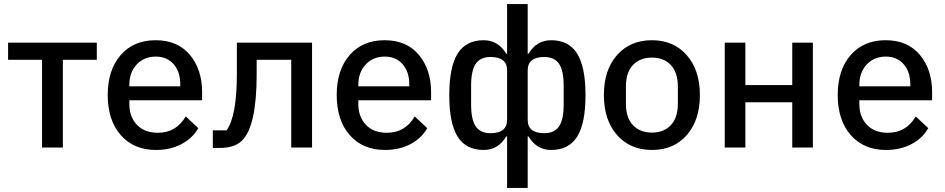

<svg xmlns="http://www.w3.org/2000/svg" viewBox="-20 -730 4675 950"><path d="M188 0V-434H20V-519H459V-434H291V0Z M752 12Q642 12 577.5 -61.5Q513 -135 513 -260Q513 -384 577 -457.5Q641 -531 750 -531Q859 -531 919.5 -458.5Q980 -386 980 -274V-234H620V-215Q620 -152 657.5 -112.5Q695 -73 761 -73Q852 -73 899 -154L961 -96Q933 -46 878 -17Q823 12 752 12ZM620 -303H872V-313Q872 -375 839 -412.5Q806 -450 751 -450Q693 -450 656.5 -411Q620 -372 620 -310Z M1033 2V-85H1101Q1152 -155 1152 -366V-519H1524V0H1421V-434H1250V-362Q1250 -107 1178 -35Q1141 2 1069 2Z M1885 12Q1775 12 1710.5 -61.5Q1646 -135 1646 -260Q1646 -384 1710 -457.5Q1774 -531 1883 -531Q1992 -531 2052.5 -458.5Q2113 -386 2113 -274V-234H1753V-215Q1753 -152 1790.5 -112.5Q1828 -73 1894 -73Q1985 -73 2032 -154L2094 -96Q2066 -46 2011 -17Q1956 12 1885 12ZM1753 -303H2005V-313Q2005 -375 1972 -412.5Q1939 -450 1884 -450Q1826 -450 1789.5 -411Q1753 -372 1753 -310Z M2489 200V-55H2485Q2445 12 2373 12Q2286 12 2244.5 -53.5Q2203 -119 2203 -259Q2203 -399 2244.5 -465Q2286 -531 2373 -531Q2445 -531 2485 -464H2489V-710H2591V-464H2595Q2635 -531 2707 -531Q2794 -531 2835.5 -465Q2877 -399 2877 -259Q2877 -119 2835.5 -53.5Q2794 12 2707 12Q2635 12 2595 -55H2591V200ZM2407 -71Q2489 -71 2489 -137V-382Q2489 -448 2407 -448Q2357 -448 2334 -414.5Q2311 -381 2311 -306V-213Q2311 -138 2334 -104.5Q2357 -71 2407 -71ZM2673 -71Q2723 -71 2746 -104.5Q2769 -138 2769 -213V-306Q2769 -381 2746 -414.5Q2723 -448 2673 -448Q2591 -448 2591 -382V-137Q2591 -71 2673 -71Z M3206 -531Q3313 -531 3378 -457Q3443 -383 3443 -260Q3443 -136 3378.5 -62Q3314 12 3206 12Q3098 12 3033 -62Q2968 -136 2968 -260Q2968 -384 3033 -457.5Q3098 -531 3206 -531ZM3334 -217V-302Q3334 -371 3299.5 -408Q3265 -445 3206 -445Q3147 -445 3112 -408.5Q3077 -372 3077 -302V-217Q3077 -147 3112 -110.5Q3147 -74 3206 -74Q3265 -74 3299.5 -111Q3334 -148 3334 -217Z M3566 0V-519H3668V-309H3900V-519H4002V0H3900V-224H3668V0Z M4364 12Q4254 12 4189.5 -61.5Q4125 -135 4125 -260Q4125 -384 4189 -457.5Q4253 -531 4362 -531Q4471 -531 4531.5 -458.5Q4592 -386 4592 -274V-234H4232V-215Q4232 -152 4269.5 -112.5Q4307 -73 4373 -73Q4464 -73 4511 -154L4573 -96Q4545 -46 4490 -17Q4435 12 4364 12ZM4232 -303H4484V-313Q4484 -375 4451 -412.5Q4418 -450 4363 -450Q4305 -450 4268.5 -411Q4232 -372 4232 -310Z"/></svg>

Font: Anuphan Medium
Style: Regular
Weight: 500
Designer: Mike Abbink, Paul van der Laan, Pieter van Rosmalen, Mint Tantisuwanna
Foundry: Bold Monday; Cadson Demak
Version: Version 3.002;hotconv 1.0.109;makeotfexe 2.5.65596